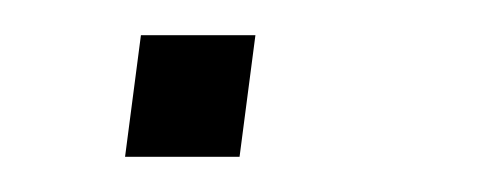

<svg xmlns="http://www.w3.org/2000/svg" viewBox="-20 -89 278 109"><path d="M116 0H51L60 -69H125Z"/></svg>

Font: Chivo Thin Italic
Style: Regular
Weight: 100
Italic angle: -8.05°
Designer: Hector Gatti
Foundry: Omnibus-Type
Version: Version 1.007